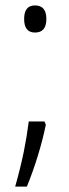

<svg xmlns="http://www.w3.org/2000/svg" viewBox="-20 -558 255 708"><path d="M69 -488Q69 -538 109 -538Q151 -538 151 -488Q151 -438 109 -438Q69 -438 69 -488ZM149 -98Q138 -44 119.5 16.5Q101 77 79 130H36Q56 59 67.5 2.5Q79 -54 86 -110H144Z"/></svg>

Font: Noto Sans Myanmar UI Condensed Light
Style: Regular
Weight: 300
Width: 3
Designer: Monotype Design Team
Foundry: Monotype Imaging Inc.
Version: Version 2.103; ttfautohint (v1.8.4.7-5d5b)